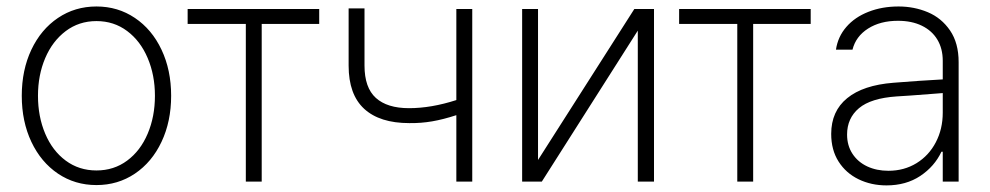

<svg xmlns="http://www.w3.org/2000/svg" viewBox="-20 -558 3043 590"><path d="M46.9 -263.7Q46.9 -342.8 76.4 -405.3Q106 -467.8 158.2 -502.9Q210.4 -538.1 276.4 -538.1Q342.3 -538.1 394.5 -502.9Q446.8 -467.8 476.3 -405.3Q505.9 -342.8 505.9 -263.7Q505.9 -184.6 476.3 -122.1Q446.8 -59.6 394.5 -24.4Q342.3 10.7 276.4 10.7Q210.4 10.7 158.2 -24.4Q106 -59.6 76.4 -122.1Q46.9 -184.6 46.9 -263.7ZM456.1 -263.7Q456.1 -327.1 433.8 -379.6Q411.6 -432.1 370.8 -462.6Q330.1 -493.2 276.4 -493.2Q222.7 -493.2 181.9 -462.4Q141.1 -431.6 118.9 -379.4Q96.7 -327.1 96.7 -263.7Q96.7 -199.7 118.9 -147.2Q141.1 -94.7 181.9 -64.5Q222.7 -34.2 276.4 -34.2Q330.1 -34.2 370.8 -64.5Q411.6 -94.7 433.8 -147.2Q456.1 -199.7 456.1 -263.7Z M556.6 -530.3H960.9V-484.4H784.2V0H735.4V-484.4H556.6Z M1431.2 0H1382.3V-204.1Q1341.8 -190.9 1307.9 -185.1Q1273.9 -179.2 1237.8 -179.7Q1147 -179.7 1099.1 -223.6Q1051.3 -267.6 1051.3 -356.4V-532.2H1100.1V-356.4Q1100.1 -288.6 1135 -257.1Q1169.9 -225.6 1236.8 -225.6Q1305.2 -225.6 1382.3 -250.5V-530.3H1431.2Z M1929.2 -530.3H1989.7V0H1939.9V-463.9L1645 0H1584.5V-530.3H1633.3V-66.4Z M2066.9 -530.3H2471.2V-484.4H2294.4V0H2245.6V-484.4H2066.9Z M2725.6 -303.7Q2761.7 -306.6 2804.7 -309.6Q2847.7 -312.5 2877 -314V-371.1Q2877 -408.7 2860.4 -436.3Q2843.8 -463.9 2812.7 -479Q2781.7 -494.1 2739.3 -494.1Q2685.1 -494.1 2647.5 -470.2Q2609.9 -446.3 2599.6 -405.3H2548.8Q2554.7 -445.3 2580.8 -475.3Q2606.9 -505.4 2648.7 -521.7Q2690.4 -538.1 2741.2 -538.1Q2789.1 -538.1 2831.1 -520.5Q2873 -502.9 2899.4 -464.4Q2925.8 -425.8 2925.8 -367.2V0H2877V-91.8H2873Q2851.6 -46.4 2807.9 -17.3Q2764.2 11.7 2704.1 11.7Q2657.2 11.7 2618.4 -7.1Q2579.6 -25.9 2556.9 -61.5Q2534.2 -97.2 2534.2 -146.5Q2534.2 -216.3 2583.3 -256.3Q2632.3 -296.4 2725.6 -303.7ZM2710 -33.2Q2758.3 -33.2 2796.4 -56.6Q2834.5 -80.1 2855.7 -120.8Q2877 -161.6 2877 -211.9V-272L2844.7 -269.5Q2765.1 -263.2 2735.4 -261.7Q2656.2 -256.3 2619.6 -225.6Q2583 -194.8 2583 -144.5Q2583 -110.8 2599.6 -85.4Q2616.2 -60.1 2645 -46.6Q2673.8 -33.2 2710 -33.2Z"/></svg>

Font: Pretendard ExtraLight
Style: Regular
Weight: 200
Designer: Base glyphs from Inter by Rasmus Andersson; Hangeul glyphs from Noto Sans CJK(Source Han Sans) by Jang Soo-young and Kan
Foundry: Kil Hyung-jin
Version: Version 1.309